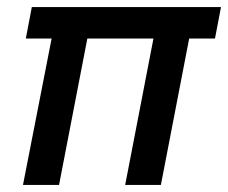

<svg xmlns="http://www.w3.org/2000/svg" viewBox="-20 -523 645 543"><path d="M45 0 126 -414H53L70 -503H605L588 -414H515L435 0H334L414 -414H227L147 0Z"/></svg>

Font: REM
Style: Italic
Weight: 400
Italic angle: -11°
Designer: Octavio Pardo
Foundry: Ashler Design
Version: Version 1.005;gftools[0.9.28]